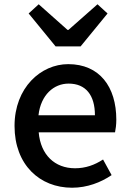

<svg xmlns="http://www.w3.org/2000/svg" viewBox="-20 -864 606 898"><path d="M317 14C388 14 452 -11 502 -45L462 -118C422 -92 380 -77 331 -77C236 -77 170 -140 161 -245H518C521 -259 524 -281 524 -304C524 -459 445 -564 299 -564C171 -564 48 -454 48 -275C48 -93 166 14 317 14ZM160 -325C171 -421 232 -473 301 -473C381 -473 424 -419 424 -325ZM240 -647H357L483 -801L436 -844L300 -724H296L161 -844L114 -801Z"/></svg>

Font: Noto Sans CJK TC Medium
Style: Regular
Weight: 500
Designer: Ryoko NISHIZUKA 西塚涼子 (kana, bopomofo & ideographs); Paul D. Hunt (Latin, Greek & Cyrillic); Sandoll Communications 산돌커뮤니
Foundry: Adobe
Version: Version 2.004;hotconv 1.0.118;makeotfexe 2.5.65603